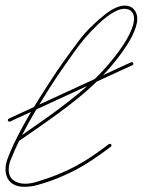

<svg xmlns="http://www.w3.org/2000/svg" viewBox="-52 -676 521 701"><path d="M431.6 -438.2 -15 -232.4Q-16.3 -231.8 -17.6 -231.8Q-20.2 -231.8 -21.8 -233.7Q-23.4 -235.7 -23.4 -237.6Q-23.4 -240.9 -20.2 -242.8L426.4 -448.6Q427.1 -449.2 429 -449.2Q434.9 -449.2 434.9 -442.7Q434.9 -440.1 431.6 -438.2ZM37.1 5.9Q18.2 5.9 5.2 0.7Q-7.8 -4.6 -16 -13.3Q-24.1 -22.1 -28 -33.5Q-31.9 -44.9 -31.9 -56.6Q-31.9 -70.3 -29.3 -80.4Q-26.7 -90.5 -26 -91.8Q-13.7 -126.3 5.5 -165Q24.7 -203.8 46.9 -242.5Q69 -281.2 92.1 -318Q115.2 -354.8 135.4 -385.4Q156.9 -418.6 176.8 -446.6Q196.6 -474.6 211.9 -495.1Q227.2 -515.6 236.3 -527.7Q245.4 -539.7 245.4 -539.7Q245.4 -540.4 258.1 -554.7Q270.8 -569 289.7 -586.9Q308.6 -604.8 330.4 -622.4Q352.2 -640 371.1 -647.8Q389.3 -655.6 403.6 -655.6Q425.1 -655.6 437.2 -641.6Q449.2 -627.6 449.2 -607.4Q449.2 -593.8 444 -577.5Q438.8 -561.2 430.7 -544.9Q422.5 -528.6 412.4 -513Q402.3 -497.4 392.6 -483.7Q363.3 -443.4 331.1 -408.5Q298.8 -373.7 255.9 -336.9Q212.9 -300.1 155.3 -258.1Q97.7 -216.1 17.6 -161.5Q8.5 -142.6 0.3 -124Q-7.8 -105.5 -15 -87.2Q-16.3 -83.3 -17.6 -78.1Q-18.9 -73.6 -19.5 -68Q-20.2 -62.5 -20.2 -56.6Q-20.2 -30.6 -2.9 -17.9Q14.3 -5.2 39.7 -5.2Q59.9 -5.2 82.7 -12.4Q123.7 -24.7 157.9 -38.4Q192.1 -52.1 223 -68.7Q253.9 -85.3 283.5 -105.1Q313.2 -125 345.1 -149.7Q347.7 -151 349 -151Q354.8 -151 354.8 -145.2Q354.8 -141.3 352.9 -140.6Q320.3 -115.9 290 -95.4Q259.8 -74.9 228.2 -57.9Q196.6 -41 161.8 -26.7Q127 -12.4 85.3 -0.7Q72.3 3.3 59.9 4.6Q47.5 5.9 37.1 5.9ZM254.6 -532.6Q253.3 -531.2 242.2 -517.3Q231.1 -503.3 213.9 -479.2Q196.6 -455.1 173.8 -422.2Q151 -389.3 126.6 -350.9Q102.2 -312.5 76.8 -269.9Q51.4 -227.2 28.6 -182.9Q79.4 -218.1 120.1 -247.1Q160.8 -276 193.7 -301.8Q226.6 -327.5 253.3 -350.3Q279.9 -373 302.4 -395.8Q324.9 -418.6 344.7 -441.7Q364.6 -464.8 383.5 -490.9Q410.2 -528 423.8 -557.9Q437.5 -587.9 437.5 -608.1Q437.5 -624.3 428.1 -634.1Q418.6 -643.9 403 -643.9Q388 -643.9 371.4 -635.7Q354.8 -627.6 338.5 -615.2Q322.3 -602.9 307.3 -588.5Q292.3 -574.2 280.6 -561.8Q268.9 -549.5 261.7 -541Q254.6 -532.6 254.6 -532.6Z"/></svg>

Font: League Script
Style: League Script
Weight: 400
Foundry: Haley Fiege
Version: Version 1.001